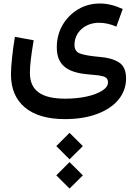

<svg xmlns="http://www.w3.org/2000/svg" viewBox="-20 -475 798 1119"><path d="M385.3 453.6 462.9 376.5 385.3 299.3 308.1 376.5ZM385.3 624 462.9 546.9 385.3 469.7 308.1 546.9ZM695.3 -422.4C649.4 -443.8 605 -454.6 562.5 -454.6C516.1 -454.6 473.6 -443.4 435.5 -420.9C397.5 -397.9 367.2 -367.7 344.7 -329.1C322.3 -290.5 311 -247.1 311 -198.7C311 -83.5 387.7 -48.8 509.8 -40C537.1 -38.6 560.5 -35.2 580.1 -30.3C599.6 -25.4 609.4 -13.7 609.4 4.9C609.4 22.9 598.1 39.1 575.7 53.2C530.8 82 452.1 100.1 360.8 100.1C219.7 100.1 154.3 52.2 154.3 -50.8C154.3 -73.7 156.2 -100.1 159.7 -128.9C163.1 -157.7 168.5 -194.8 176.3 -240.2L66.9 -260.3C59.6 -217.8 54.2 -177.2 50.3 -138.7C45.9 -99.6 43.9 -66.9 43.9 -41C43.9 42.5 71.3 106.4 126 151.9C180.2 196.8 257.8 219.2 358.4 219.2C428.2 219.2 490.2 209.5 543.9 189.9C650.9 150.4 714.8 77.6 714.8 -17.6C714.8 -62.5 701.2 -93.8 673.3 -111.3C645.5 -128.9 608.9 -139.6 563.5 -143.1C511.7 -147.5 474.1 -153.8 450.2 -161.6C426.3 -168.9 414.1 -186.5 414.1 -213.4C414.1 -288.6 477.1 -342.3 556.6 -342.3C589.8 -342.3 623.5 -335 658.2 -319.8Z"/></svg>

Font: Estedad SemiBold
Style: Regular
Weight: 600
Designer: Amin Abedi
Version: Version 7.3